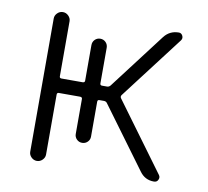

<svg xmlns="http://www.w3.org/2000/svg" viewBox="-64 -616 722 665"><g transform="rotate(10 297.0 -283.5)"><path d="M78.1 -48.8V-517.6Q78.1 -528.3 86.4 -536.6Q94.7 -544.9 106 -544.9Q117.2 -544.9 125.5 -536.6Q133.8 -528.3 133.8 -517.6V-324.2Q133.8 -317.4 140.6 -317.4H214.8Q222.7 -317.4 222.7 -324.2V-449.2Q222.7 -460.9 230.5 -468.8Q238.3 -476.6 249.5 -476.6Q260.7 -476.6 268.6 -468.8Q276.4 -460.9 276.4 -449.2V-324.2Q276.4 -317.4 283.2 -317.4H300.8Q307.6 -317.4 312.5 -323.2L461.9 -519.5Q481.4 -544.9 513.7 -544.9Q522.5 -544.9 526.9 -536.1Q531.2 -527.3 525.4 -519.5L356.4 -297.9Q351.6 -292 355.5 -286.1L531.2 -46.9Q534.2 -43 534.2 -38.1Q534.2 -34.2 532.2 -30.3Q528.3 -21.5 517.6 -21.5Q486.3 -21.5 467.8 -46.9L310.5 -260.7Q306.6 -266.6 298.8 -266.6H283.2Q276.4 -266.6 276.4 -259.8V-136.7Q276.4 -126 268.6 -118.2Q260.7 -110.4 249.5 -110.4Q238.3 -110.4 230.5 -118.2Q222.7 -126 222.7 -136.7V-259.8Q222.7 -266.6 214.8 -266.6H140.6Q133.8 -266.6 133.8 -259.8V-48.8Q133.8 -38.1 125.5 -29.8Q117.2 -21.5 106 -21.5Q94.7 -21.5 86.4 -29.8Q78.1 -38.1 78.1 -48.8Z"/></g></svg>

Font: irohamaru Light
Style: Regular
Weight: 200
Designer: [Source Han Sans]
Ryoko NISHIZUKA  (kana & ideographs); Paul D. Hunt (Latin, Greek & Cyrillic); Wenlong ZHANG  (bopomofo
Version: Version 1.01